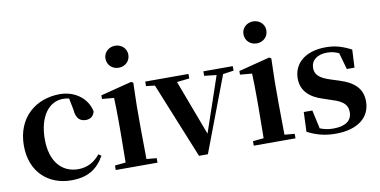

<svg xmlns="http://www.w3.org/2000/svg" viewBox="-76 -1020 2482 1255"><g transform="rotate(-10 1164.5 -392.5)"><path d="M308 16C415 16 480 -24 528 -108L510 -121C472 -74 424 -48 365 -48C254 -48 182 -132 182 -278C182 -429 251 -518 345 -518C359 -518 372 -517 385 -513L400 -437C404 -376 432 -356 469 -356C499 -356 519 -370 528 -402C512 -488 432 -552 329 -552C173 -552 40 -450 40 -260C40 -83 158 16 308 16Z M740 -655C782 -655 816 -685 816 -729C816 -770 782 -801 740 -801C698 -801 664 -770 664 -729C664 -685 698 -655 740 -655ZM675 0H881V-30L814 -36C813 -94 812 -180 812 -235V-388L816 -542L803 -550L596 -497V-473L675 -466C677 -418 678 -375 678 -308V-235L676 -37L604 -30V0Z M1280 -506 1361 -497 1236 -130 1098 -497 1181 -506V-536H894V-506L952 -499L1156 3H1215L1404 -496L1475 -506V-536H1280Z M1656 -655C1698 -655 1732 -685 1732 -729C1732 -770 1698 -801 1656 -801C1614 -801 1580 -770 1580 -729C1580 -685 1614 -655 1656 -655ZM1591 0H1797V-30L1730 -36C1729 -94 1728 -180 1728 -235V-388L1732 -542L1719 -550L1512 -497V-473L1591 -466C1593 -418 1594 -375 1594 -308V-235L1592 -37L1520 -30V0Z M2062 16C2209 16 2293 -52 2293 -158C2293 -236 2250 -288 2146 -321L2090 -339C2013 -363 1990 -392 1990 -432C1990 -483 2030 -516 2097 -516C2127 -516 2150 -510 2175 -498L2206 -388H2257L2263 -507C2207 -536 2159 -552 2094 -552C1956 -552 1879 -480 1879 -382C1879 -301 1932 -251 2019 -224L2075 -205C2155 -181 2176 -151 2176 -107C2176 -51 2133 -20 2053 -20C2018 -20 1991 -26 1964 -37L1937 -160H1880L1875 -30C1932 0 1989 16 2062 16Z"/></g></svg>

Font: Noto Serif CJK KR
Style: Bold
Weight: 700
Designer: Ryoko NISHIZUKA 西塚涼子 (kana & ideographs); Frank Grießhammer (Latin, Greek & Cyrillic); Wenlong ZHANG 张文龙 (bopomofo); San
Foundry: Adobe
Version: Version 2.001;hotconv 1.1.0;makeotfexe 2.6.0